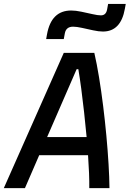

<svg xmlns="http://www.w3.org/2000/svg" viewBox="-43 -965 665 985"><path d="M-23.4 0 284.2 -693.8H440.9Q453.6 -638.7 465.1 -568.6Q476.6 -498.5 486.1 -421.9Q495.6 -345.2 502.7 -268.8Q509.8 -192.4 513.9 -123.3Q518.1 -54.2 518.6 0H415Q415.5 -33.7 413.8 -77.1Q412.1 -120.6 408.7 -168.9H158.2L85 0ZM198.7 -261.7H401.4Q395.5 -325.7 388.4 -389.4Q381.3 -453.1 373.8 -510Q366.2 -566.9 358.9 -609.9H350.1ZM193.8 -764.6 198.2 -789.1Q220.2 -911.1 322.3 -911.1Q344.7 -911.1 374 -905Q403.3 -898.9 430.9 -892.6Q458.5 -886.2 474.6 -886.2Q500.5 -886.2 506.3 -915.5L511.7 -944.8H602.1L597.7 -920.4Q577.1 -803.2 484.9 -803.2Q462.9 -803.2 434.1 -809.6Q405.3 -815.9 377.7 -822Q350.1 -828.1 332 -828.1Q295.9 -828.1 289.6 -793.9L284.2 -764.6Z"/></svg>

Font: Cascadia Code NF
Style: Italic
Weight: 400
Italic angle: -10°
Monospace: yes
Designer: Aaron Bell
Foundry: Saja Typeworks
Version: Version 2404.023; ttfautohint (v1.8.4)